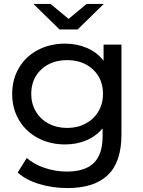

<svg xmlns="http://www.w3.org/2000/svg" viewBox="-20 -757 730 977"><path d="M598 -530V-72Q598 67 529 133.5Q460 200 323 200Q248 200 180 179.5Q112 159 70 121L116 47Q153 79 207.5 97.5Q262 116 320 116Q413 116 457.5 72Q502 28 502 -62V-104Q468 -63 418.5 -42.5Q369 -22 311 -22Q235 -22 173.5 -54.5Q112 -87 77 -145.5Q42 -204 42 -279Q42 -354 77 -412.5Q112 -471 173.5 -503Q235 -535 311 -535Q371 -535 422.5 -513Q474 -491 507 -448V-530ZM504 -279Q504 -356 453 -403.5Q402 -451 322 -451Q241 -451 190 -403.5Q139 -356 139 -279Q139 -229 162.5 -189.5Q186 -150 227.5 -128Q269 -106 322 -106Q374 -106 415.5 -128Q457 -150 480.5 -189.5Q504 -229 504 -279ZM508 -737 375 -607H283L150 -737H237L329 -661L421 -737Z"/></svg>

Font: Idrija
Style: Regular
Weight: 500
Designer: Julieta Ulanovsky
Foundry: Julieta Ulanovsky
Version: Version 7.200